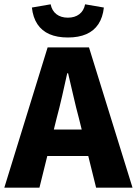

<svg xmlns="http://www.w3.org/2000/svg" viewBox="-28 -871 635 891"><path d="M-8 0 193 -651H385L587 0H418L338 -323Q325 -371 312.5 -426Q300 -481 288 -531H284Q273 -481 260.5 -426Q248 -371 235 -323L155 0ZM130 -147V-270H446V-147ZM287 -697Q237 -697 201.5 -712.5Q166 -728 145.5 -759Q125 -790 120 -836L207 -851Q213 -821 234 -805Q255 -789 287 -789Q319 -789 340 -805Q361 -821 367 -851L454 -836Q449 -790 428.5 -759Q408 -728 372.5 -712.5Q337 -697 287 -697Z"/></svg>

Font: Source Sans 3 ExtraLight ExtraBold
Style: Regular
Weight: 800
Version: Version 3.052;hotconv 1.1.0;makeotfexe 2.6.0